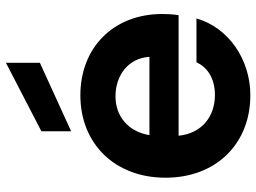

<svg xmlns="http://www.w3.org/2000/svg" viewBox="-128 -724 861 645"><g transform="rotate(-90 302.5 -401.5)"><path d="M434 -330H171C183 -402 235 -444 301 -444C373 -444 430 -400 434 -330ZM28 -276C28 -106 142 9 305 9C427 9 533 -66 563 -172H416C399 -137 365 -110 305 -110C235 -110 177 -153 169 -232H574C577 -250 578 -270 578 -287C578 -451 465 -562 305 -562C142 -562 28 -446 28 -276ZM184 -593 414 -698V-812L184 -693Z"/></g></svg>

Font: Malmofest SemiBold
Style: Regular
Weight: 600
Designer: Jonny Pinhorn (Poppins), Kolossal
Version: Version 1.004;Glyphs 3.1.2 (3151)